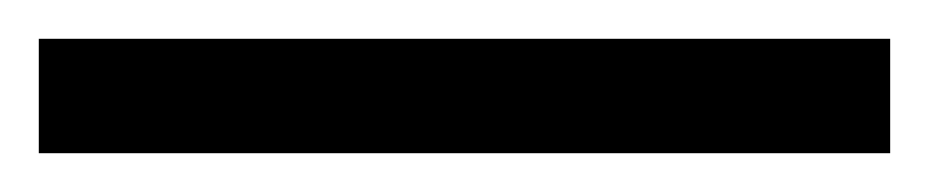

<svg xmlns="http://www.w3.org/2000/svg" viewBox="-25 -839 479 99"><path d="M-5 -760V-819H434V-760Z"/></svg>

Font: Noto Serif Ethiopic SemiCondensed ExtraBold
Style: Regular
Weight: 800
Width: 4
Designer: Monotype Design Team
Foundry: Monotype Imaging Inc.
Version: Version 2.102; ttfautohint (v1.8.4.7-5d5b)